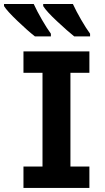

<svg xmlns="http://www.w3.org/2000/svg" viewBox="-57 -930 519 950"><path d="M385.3 0H59.1V-106H153.3V-569.8H59.1V-675.8H385.3V-569.8H291.5V-106H385.3ZM388.7 -750H310.1Q279.8 -773.9 226.6 -823.5Q173.3 -873 156.7 -899.9V-910.2H303.7Q319.8 -875 344.2 -832.8Q368.7 -790.5 388.7 -763.2ZM194.8 -750H115.7Q80.1 -777.8 29.1 -826.7Q-22 -875.5 -37.1 -899.9V-910.2H109.9Q126 -875 150.4 -832.8Q174.8 -790.5 194.8 -763.2Z"/></svg>

Font: Cadman
Style: Bold
Weight: 700
Designer: Paul James MIller
Foundry: High-Logic / Made with FontCreator
Version: Version 2.114;March 28, 2021;FontCreator 13.0.0.2683 64-bit